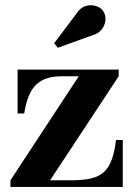

<svg xmlns="http://www.w3.org/2000/svg" viewBox="-20 -733 527 753"><path d="M21 0V-26L289 -434H223.5Q176.5 -434 146.5 -418.5Q116.5 -403 99.5 -370.8Q82.5 -338.5 75 -288H49V-460H445.5V-434L176.5 -26H264Q307.5 -26 338 -33.5Q368.5 -41 387.8 -58.5Q407 -76 418.2 -106.8Q429.5 -137.5 435 -184H461.5V0ZM206.5 -545.5 192.5 -563.5 280.5 -680.5Q296 -704 317 -709.8Q338 -715.5 357 -709.2Q376 -703 385 -689Q395.5 -673 393.5 -653Q391.5 -633 378 -616.5Q364.5 -600 340.5 -594Z"/></svg>

Font: Bodoni Moda 9pt
Style: Bold
Weight: 700
Designer: Owen Earl
Foundry: indestructible type
Version: Version 2.005